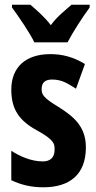

<svg xmlns="http://www.w3.org/2000/svg" viewBox="-20 -786 409 816"><path d="M126 -606H267C288 -647 332 -715 361 -754V-766H284C259 -743 225 -719 196 -679C168 -716 131 -747 109 -766H31V-754C60 -715 108 -644 126 -606ZM345 -160C345 -249 292 -291 231 -330C163 -371 157 -384 157 -408C157 -434 171 -448 201 -448C245 -448 269 -430 303 -409L341 -514C291 -544 245 -556 194 -556C89 -556 28 -500 28 -405C28 -322 61 -274 135 -233C214 -190 212 -173 212 -149C212 -118 195 -100 162 -100C112 -100 64 -122 28 -145V-20C71 0 113 10 164 10C275 10 345 -43 345 -160Z"/></svg>

Font: Noto Sans Gurmukhi ExtraCondensed
Style: Bold
Weight: 700
Width: 2
Designer: Jelle Bosma - Monotype Design Team
Foundry: Monotype Imaging Inc.
Version: Version 2.004